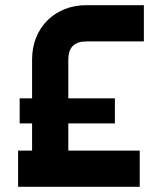

<svg xmlns="http://www.w3.org/2000/svg" viewBox="-20 -720 626 742"><path d="M424 -243H244V-138H520V2H50V-138H104V-243H56V-340H104V-490Q104 -536 119.5 -574.5Q135 -613 163 -641Q191 -669 229.5 -684.5Q268 -700 314 -700H536V-560H314Q244 -560 244 -490V-340H424Z"/></svg>

Font: CAT North
Style: Regular
Weight: 400
Designer: Peter Wiegel
Foundry: Peter Wiegel
Version: Version 1.000